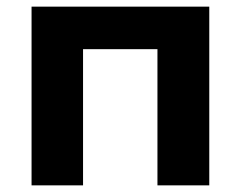

<svg xmlns="http://www.w3.org/2000/svg" viewBox="-20 -558 725 578"><path d="M610 -538V0H454V-410H230V0H75V-538Z"/></svg>

Font: CMG Sans
Style: Bold
Weight: 700
Designer: Julieta Ulanovsky
Foundry: Julieta Ulanovsky
Version: Version 7.200